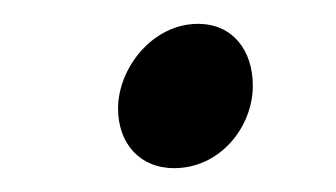

<svg xmlns="http://www.w3.org/2000/svg" viewBox="-20 -409 282 161"><path d="M126 -268C165 -268 192 -303 192 -337C192 -367 175 -389 146 -389C108 -389 79 -352 79 -318C79 -289 97 -268 126 -268Z"/></svg>

Font: Source Sans Pro
Style: Italic
Weight: 400
Italic angle: -11°
Designer: Paul D. Hunt
Foundry: Adobe Systems Incorporated
Version: Version 3.006;hotconv 1.0.111;makeotfexe 2.5.65597